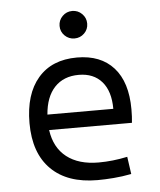

<svg xmlns="http://www.w3.org/2000/svg" viewBox="-53 -776 692 832"><g transform="rotate(-5 293.0 -360.0)"><path d="M337.9 9.8Q207.5 9.8 136.5 -60.5Q65.4 -130.9 65.4 -261.7Q65.4 -387.7 125.5 -457.5Q185.5 -527.3 294.9 -527.3Q397.9 -527.3 454.3 -464.4Q510.7 -401.4 510.7 -283.2Q510.7 -250.5 507.8 -224.6H147.5Q158.2 -147.5 210.4 -106.7Q262.7 -65.9 349.6 -65.9Q410.2 -65.9 474.6 -79.6L485.4 -3.9Q445.3 3.9 407.7 6.8Q370.1 9.8 337.9 9.8ZM146 -292H432.6Q432.6 -368.7 396.5 -410.2Q360.4 -451.7 295.9 -451.7Q230 -451.7 190.9 -410.2Q151.9 -368.7 146 -292ZM292 -610.4Q267.1 -610.4 249.5 -627.7Q231.9 -645 231.9 -669.9Q231.9 -694.8 249.5 -712.4Q267.1 -730 292 -730Q316.9 -730 334.5 -712.4Q352.1 -694.8 352.1 -669.9Q352.1 -645 334.5 -627.7Q316.9 -610.4 292 -610.4Z"/></g></svg>

Font: Cascadia Mono NF SemiLight
Style: Regular
Weight: 350
Monospace: yes
Designer: Aaron Bell
Foundry: Saja Typeworks
Version: Version 2404.023; ttfautohint (v1.8.4)